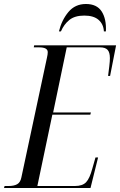

<svg xmlns="http://www.w3.org/2000/svg" viewBox="-48 -941 601 961"><path d="M-28 0 -25 -10H-5Q22 -10 38 -19Q54 -28 59 -53L187 -652Q189 -660 190 -667.5Q191 -675 191 -680Q191 -704 148 -704H121L123 -714H533L503 -561H493Q496 -584 499 -609Q502 -634 502 -650Q502 -679 490.5 -691.5Q479 -704 453 -704H286L218 -378H407L404 -367H214L139 -10H327Q365 -10 383 -29Q401 -48 414 -97L430 -153H443L405 0ZM247 -784Q261 -841 294.5 -881Q328 -921 382 -921Q437 -921 461 -883.5Q485 -846 482 -784H472Q470 -820 445.5 -841.5Q421 -863 374 -863Q326 -863 299 -841Q272 -819 257 -784Z"/></svg>

Font: Noto Serif Display ExtraCondensed
Style: Italic
Weight: 400
Width: 2
Italic angle: -12°
Designer: Monotype Design Team
Foundry: Monotype Imaging Inc.
Version: Version 2.009